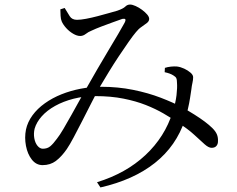

<svg xmlns="http://www.w3.org/2000/svg" viewBox="-20 -762 1040 843"><path d="M167 -37Q139 -37 120 -61Q101 -85 94 -121.5Q87 -158 94 -193Q101 -226 122.5 -255.5Q144 -285 177 -308.5Q210 -332 250 -348Q290 -364 334.5 -372.5Q379 -381 424 -381Q498 -381 564.5 -367.5Q631 -354 685.5 -333Q740 -312 778 -292Q808 -275 833.5 -259Q859 -243 879 -228Q899 -213 913 -199Q927 -185 932.5 -171.5Q938 -158 937 -141Q937 -129 930 -121Q923 -113 909 -113Q896 -113 878.5 -128.5Q861 -144 833 -170Q805 -196 758 -226Q732 -244 697.5 -264Q663 -284 620 -301Q577 -318 522 -329Q467 -340 399 -340Q348 -340 303 -328.5Q258 -317 222 -297Q186 -277 163 -251Q140 -225 132 -197Q127 -176 130.5 -155.5Q134 -135 144.5 -122Q155 -109 168 -109Q188 -109 201 -120Q214 -131 230 -153Q242 -168 258.5 -196Q275 -224 294 -258Q313 -292 331.5 -325.5Q350 -359 366 -386Q384 -418 407.5 -458.5Q431 -499 455 -539Q479 -579 498.5 -612Q518 -645 527 -662Q533 -674 530 -677.5Q527 -681 517 -679Q500 -673 475 -664Q450 -655 425 -645.5Q400 -636 381 -627Q368 -622 356.5 -613Q345 -604 332 -604Q318 -604 301 -614Q284 -624 270.5 -639Q257 -654 251 -668Q247 -677 246 -692.5Q245 -708 245 -721L264 -727Q276 -707 286 -691Q296 -675 318 -675Q334 -675 358 -679.5Q382 -684 408.5 -691Q435 -698 458 -704.5Q481 -711 495 -715Q521 -724 530 -733Q539 -742 551 -742Q561 -742 575.5 -735.5Q590 -729 603.5 -719Q617 -709 626 -698.5Q635 -688 635 -679Q635 -669 625 -661Q615 -653 601.5 -644Q588 -635 577 -621Q565 -607 545 -578.5Q525 -550 502 -515.5Q479 -481 458 -446.5Q437 -412 421 -385Q403 -353 382.5 -312.5Q362 -272 341.5 -232Q321 -192 303.5 -159Q286 -126 273 -107Q250 -74 225.5 -55.5Q201 -37 167 -37ZM406 38Q533 -1 618.5 -81Q704 -161 738 -270Q751 -310 755 -344Q759 -378 757 -400Q757 -413 754 -419Q751 -425 741 -431Q727 -440 703 -445L704 -464Q716 -468 730.5 -469.5Q745 -471 757 -470Q773 -468 789 -460.5Q805 -453 816.5 -443Q828 -433 828 -423Q828 -411 825 -398.5Q822 -386 820 -368Q818 -355 814.5 -332Q811 -309 805 -283.5Q799 -258 792 -236Q754 -121 660 -46.5Q566 28 421 61Z"/></svg>

Font: Noto Serif SC
Style: Regular
Weight: 400
Designer: Ryoko NISHIZUKA 西塚涼子 (kana & ideographs); Frank Grießhammer (Latin, Greek & Cyrillic); Wenlong ZHANG 张文龙 (bopomofo); San
Foundry: Adobe
Version: Version 2.002-H1;hotconv 1.1.0;makeotfexe 2.6.0